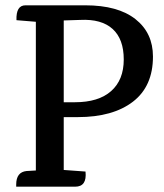

<svg xmlns="http://www.w3.org/2000/svg" viewBox="-20 -703 616 723"><path d="M76 -683H301Q424 -683 490 -631Q556 -579 556 -490Q556 -378 480.5 -320Q405 -262 273 -262H220V-63L302 -57Q308 0 263 0H41Q41 0 41 -8Q41 -55 80 -59L115 -61V-621L42 -627Q40 -683 76 -683ZM220 -318H262Q351 -318 398.5 -360Q446 -402 446 -479Q446 -556 404 -594Q362 -632 282 -628L220 -626Z"/></svg>

Font: Karma SemiBold
Style: Regular
Weight: 600
Designer: Joana Correia
Foundry: Indian Type Foundry
Version: Version 1.202;PS 1.0;hotconv 1.0.78;makeotf.lib2.5.61930; tt